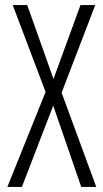

<svg xmlns="http://www.w3.org/2000/svg" viewBox="-20 -734 406 754"><path d="M358 0H299L189 -319L66 0H9L159 -373L30 -714H87L190 -424L296 -714H354L222 -370Z"/></svg>

Font: Noto Sans Malayalam ExtraCondensed Light
Style: Regular
Weight: 300
Width: 2
Designer: Jelle Bosma - Monotype Design Team
Foundry: Monotype Imaging Inc.
Version: Version 2.104; ttfautohint (v1.8.4.7-5d5b)